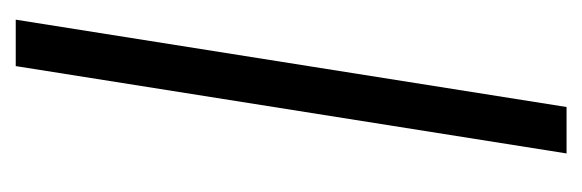

<svg xmlns="http://www.w3.org/2000/svg" viewBox="-268 -472 740 244"><g transform="rotate(-90 102.0 -350.0)"><path d="M29 0 140 -700H199L88 0Z"/></g></svg>

Font: Georama Light
Style: Italic
Weight: 300
Italic angle: -9°
Designer: Jean-Baptiste Levee
Foundry: Production Type
Version: Version 1.001